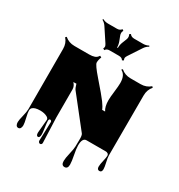

<svg xmlns="http://www.w3.org/2000/svg" viewBox="-281 -1169 1543 1651"><g transform="rotate(30 490.5 -343.5)"><path d="M443.4 -768.6Q412.6 -768.6 401.9 -747.6L386.7 -755.4Q393.6 -769.5 392.1 -778.8Q390.6 -788.1 381.8 -801.8L298.3 -928.7Q282.2 -953.1 256.8 -966.8L261.2 -975.1Q285.6 -961.4 316.4 -961.4H403.8Q433.6 -961.4 447.8 -982.4L460.9 -973.1Q447.3 -952.1 457.5 -924.8L475.1 -878.9Q485.8 -850.6 485.8 -822.3H493.2Q493.2 -852.1 503.4 -878.9L521.5 -924.8Q531.7 -952.1 518.1 -973.1L531.2 -982.4Q545.4 -961.4 575.2 -961.4H662.6Q692.9 -961.4 717.3 -975.1L722.2 -966.8Q696.8 -953.1 680.7 -928.7L597.2 -801.8Q588.4 -788.1 586.9 -778.8Q585.4 -769.5 592.3 -755.4L577.1 -747.6Q566.4 -768.6 535.6 -768.6ZM262.2 151.4 273.9 19Q273.9 3.4 256.3 -6.8Q227.5 -22.9 186 -22.9Q130.4 -22.9 109.4 -1Q100.1 8.8 100.1 27.6Q100.1 46.4 111.3 93.3Q122.6 140.1 122.6 159.4Q122.6 178.7 115.5 190.2Q108.4 201.7 94.7 201.7Q81.1 201.7 73.7 190.2Q66.4 178.7 66.4 159.2Q66.4 139.6 78.4 91.8Q90.3 43.9 90.3 19.5L89.8 -579.1Q89.8 -636.7 54.7 -675.3L64.9 -685.5Q104.5 -650.4 161.1 -650.4H307.1Q338.4 -650.4 360.1 -658Q381.8 -665.5 395 -688L411.1 -680.2Q398.4 -649.9 398.4 -623Q398.4 -601.1 475.6 -512.7Q576.2 -397.5 605 -357.9Q633.8 -318.4 642.6 -293.9H671.9Q647.9 -329.1 647.9 -393.1Q647.9 -422.9 655.3 -482.2Q662.6 -541.5 662.6 -571.3Q662.6 -651.4 611.8 -675.3L622.1 -685.5Q661.6 -650.4 718.3 -650.4H818.4Q875 -650.4 914.6 -685.5L924.3 -675.3Q889.6 -636.2 889.6 -579.1L888.7 17.1Q888.7 38.1 898.4 79.8Q908.2 121.6 908.2 142.6Q908.2 173.8 884.3 173.8Q860.4 173.8 860.4 142.6Q860.4 122.1 869.6 82.3Q878.9 42.5 878.9 27.6Q878.9 12.7 869.1 6.3Q859.4 0 850.1 0H657.2Q616.2 0 616.2 74.7Q616.2 105.5 627.7 163.8Q639.2 222.2 639.2 252Q639.2 294.4 607.4 294.4Q575.7 294.4 575.7 251.5Q575.7 224.1 588.1 171.9Q600.6 119.6 601.1 93.3L602.1 28.3Q603.5 -17.1 592.8 -30.8L358.9 -327.1Q349.6 -339.4 338.4 -377.9L308.6 -377Q334 -350.6 334 -318.4V-39.6L343.3 207.5Q343.3 215.3 338.6 220.9Q334 226.6 325.9 226.6Q317.9 226.6 312.5 220Q307.1 213.4 307.1 205.1L313 17.6Q313 11.7 308.6 6.8Q304.2 2 298.3 2Q285.6 2 285.6 21.5Q285.6 41 292.2 85.4Q298.8 129.9 298.8 146.5Q298.8 183.6 280.5 183.6Q262.2 183.6 262.2 151.4Z"/></g></svg>

Font: Nosifer
Style: Regular
Weight: 400
Version: Version 001.002